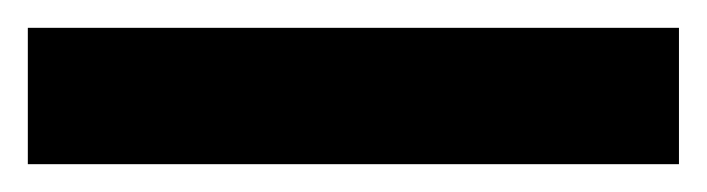

<svg xmlns="http://www.w3.org/2000/svg" viewBox="-29 30 508 138"><path d="M-9 148V50H459V148Z"/></svg>

Font: Trispace Condensed Medium
Style: Regular
Weight: 500
Width: 3
Designer: Tyler Finck
Foundry: Etcetera Type Company
Version: Version 1.210; ttfautohint (v1.8.3)